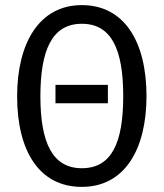

<svg xmlns="http://www.w3.org/2000/svg" viewBox="-20 -720 640 751"><path d="M553 -344C553 -556 467 -700 300 -700C133 -700 47 -551 47 -343C47 -130 133 11 300 11C467 11 553 -135 553 -344ZM462 -344C462 -160 416 -62 300 -62C187 -62 138 -159 138 -343C138 -525 184 -627 300 -627C416 -627 462 -527 462 -344ZM402 -316V-388H197V-316Z"/></svg>

Font: FiraMono Nerd Font
Style: Regular
Weight: 400
Designer: Carrois Corporate & Edenspiekermann AG
Foundry: Carrois Corporate GbR & Edenspiekermann AG
Version: Version 003.206;Nerd Fonts 3.3.0